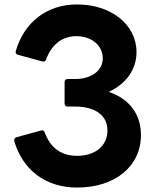

<svg xmlns="http://www.w3.org/2000/svg" viewBox="-20 -793 709 865"><path d="M327 52C498 52 615 -43 615 -185C615 -281 560 -349 470 -379C548 -415 595 -480 595 -558C595 -682 481 -773 327 -773C191 -773 89 -693 51 -563C49 -553 53 -548 62 -546L171 -516C180 -514 185 -517 188 -526C211 -588 256 -630 324 -630C393 -630 443 -588 443 -530C443 -475 392 -437 318 -437H285C276 -437 271 -432 271 -423V-327C271 -318 276 -313 285 -313H318C406 -313 464 -275 464 -206C464 -136 410 -91 327 -91C250 -91 205 -133 182 -195C180 -202 175 -206 169 -206L165 -205L55 -175C48 -173 44 -169 44 -162V-158C82 -28 185 52 327 52Z"/></svg>

Font: LINE Seed JP App_OTF Bold
Style: Regular
Weight: 700
Designer: LINE & Fontrix & Fontworks
Version: Version 1.009